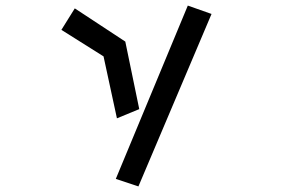

<svg xmlns="http://www.w3.org/2000/svg" viewBox="-20 -549 1040 688"><path d="M653 -529 738 -499 476 119 395 92ZM351 -347 200 -442 248 -519 429 -400 479 -158 399 -125Z"/></svg>

Font: Moralerspace Krypton JPDOC
Style: Regular
Weight: 400
Version: v0.0.6; ttfautohint (v1.8.4.7-5d5b-dirty) -l 6 -r 45 -G 200 